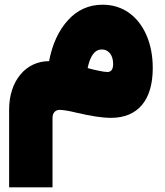

<svg xmlns="http://www.w3.org/2000/svg" viewBox="-20 -493 699 812"><path d="M414.1 -473.1C356 -473.1 307.1 -451.2 267.6 -407.7C228 -364.3 201.2 -306.2 187.5 -234.4C87.9 -234.4 18.6 -149.4 18.6 -30.3V299.3H202.1V5.9C202.1 -17.1 215.3 -28.3 232.4 -28.3C244.1 -28.3 267.1 -25.4 304.7 -16.1C363.8 -2.4 410.6 5.4 449.7 5.4C563.5 5.4 626 -70.3 626 -204.6C626 -256.8 617.2 -303.2 599.6 -343.8C564.5 -424.3 499.5 -473.1 414.1 -473.1ZM410.6 -283.7C441.9 -283.7 458.5 -256.3 458.5 -222.7C458.5 -199.7 450.2 -188.5 434.1 -188.5C425.8 -188.5 412.6 -190.4 395.5 -194.3C380.4 -197.3 365.7 -200.7 350.6 -205.1C360.4 -251.5 377.9 -283.7 410.6 -283.7Z"/></svg>

Font: Estedad Black
Style: Regular
Weight: 900
Designer: Amin Abedi
Version: Version 7.3